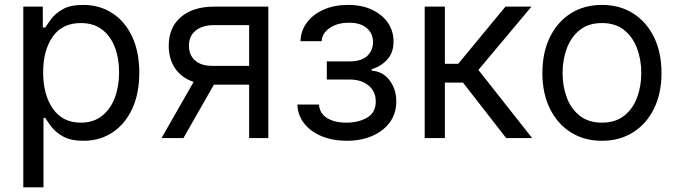

<svg xmlns="http://www.w3.org/2000/svg" viewBox="-20 -573 2817 797"><path d="M76.7 204.5V-545.5H157.7V-458.8H167.6Q176.8 -473 193.4 -495.2Q209.9 -517.4 240.9 -535Q272 -552.6 325.3 -552.6Q394.2 -552.6 446.7 -518.1Q499.3 -483.7 528.8 -420.5Q558.2 -357.2 558.2 -271.3Q558.2 -184.7 528.8 -121.3Q499.3 -57.9 447.1 -23.3Q394.9 11.4 326.7 11.4Q274.1 11.4 242.5 -6.2Q210.9 -23.8 193.9 -46.3Q176.8 -68.9 167.6 -83.8H160.5V204.5ZM159.1 -272.7Q159.1 -180 199.4 -122Q239.7 -63.9 315.3 -63.9Q367.9 -63.9 403.2 -91.8Q438.6 -119.7 456.5 -167.1Q474.4 -214.5 474.4 -272.7Q474.4 -330.3 456.9 -376.6Q439.3 -422.9 403.9 -450.1Q368.6 -477.3 315.3 -477.3Q238.6 -477.3 198.9 -420.8Q159.1 -364.3 159.1 -272.7Z M1014.2 0V-221.6H867.9L741.5 0H650.6L783.7 -233Q734.4 -249.6 707.4 -288.5Q680.4 -327.4 680.4 -383.5Q680.4 -458.8 730.8 -502.1Q781.2 -545.5 869.3 -545.5H1093.8V0ZM1014.2 -299.7V-468.8H869.3Q820.3 -468.8 792.3 -446Q764.2 -423.3 764.2 -383.5Q764.2 -344.5 789.6 -322.1Q815 -299.7 859.4 -299.7Z M1214.5 -139.2H1304Q1306.8 -102.3 1337.5 -83.1Q1368.3 -63.9 1417.6 -63.9Q1468 -63.9 1503.9 -84.7Q1539.8 -105.5 1539.8 -152Q1539.8 -192.8 1510.1 -217.9Q1480.5 -242.9 1430.4 -242.9H1336.6V-318.2H1430.4Q1480.5 -318.2 1504.4 -340.9Q1528.4 -363.6 1528.4 -397.7Q1528.4 -434.3 1502.5 -456.5Q1476.6 -478.7 1429 -478.7Q1381 -478.7 1349.1 -457.2Q1317.1 -435.7 1315.3 -402H1227.3Q1228.7 -446 1254.3 -479.9Q1279.8 -513.8 1323.9 -533.2Q1367.9 -552.6 1424.7 -552.6Q1482.2 -552.6 1524.7 -532.5Q1567.1 -512.4 1590.4 -478.2Q1613.6 -443.9 1613.6 -400.6Q1613.6 -354.4 1587.7 -326Q1561.8 -297.6 1522.7 -285.5V-279.8Q1568.9 -276.6 1596.9 -239.9Q1625 -203.1 1625 -152Q1625 -102.3 1598.4 -65.5Q1571.7 -28.8 1525.2 -8.7Q1478.7 11.4 1419 11.4Q1361.2 11.4 1315.3 -7.6Q1269.5 -26.6 1242.7 -60.5Q1215.9 -94.5 1214.5 -139.2Z M1742.9 0V-545.5H1826.7V-308.2H1882.1L2078.1 -545.5H2186.1L1965.9 -282.7L2188.9 0H2081L1902 -230.1H1826.7V0Z M2478.7 11.4Q2404.8 11.4 2349.3 -23.8Q2293.7 -58.9 2262.6 -122.2Q2231.5 -185.4 2231.5 -269.9Q2231.5 -355.1 2262.6 -418.7Q2293.7 -482.2 2349.3 -517.4Q2404.8 -552.6 2478.7 -552.6Q2552.6 -552.6 2608.1 -517.4Q2663.7 -482.2 2694.8 -418.7Q2725.9 -355.1 2725.9 -269.9Q2725.9 -185.4 2694.8 -122.2Q2663.7 -58.9 2608.1 -23.8Q2552.6 11.4 2478.7 11.4ZM2478.7 -63.9Q2534.8 -63.9 2571 -92.7Q2607.2 -121.4 2624.6 -168.3Q2642 -215.2 2642 -269.9Q2642 -324.6 2624.6 -371.8Q2607.2 -419 2571 -448.2Q2534.8 -477.3 2478.7 -477.3Q2422.6 -477.3 2386.4 -448.2Q2350.1 -419 2332.7 -371.8Q2315.3 -324.6 2315.3 -269.9Q2315.3 -215.2 2332.7 -168.3Q2350.1 -121.4 2386.4 -92.7Q2422.6 -63.9 2478.7 -63.9Z"/></svg>

Font: Inter UI
Style: Regular
Weight: 400
Designer: Rasmus Andersson
Foundry: rsms
Version: 3.2;8d6f07862